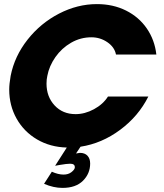

<svg xmlns="http://www.w3.org/2000/svg" viewBox="-20 -710 798 937"><path d="M290 142Q313 142 328 130.5Q343 119 345 109V105Q345 89 322 89Q306 89 271 95L249 99L306 10Q225 8 161 -29.5Q97 -67 61 -131Q25 -195 25 -273Q25 -300 32 -340Q51 -436 114.5 -516.5Q178 -597 268 -643.5Q358 -690 453 -690Q532 -690 595 -658.5Q658 -627 696.5 -571Q735 -515 743 -444H546Q539 -480 504 -504Q469 -528 426 -528Q373 -528 327 -501.5Q281 -475 250.5 -431.5Q220 -388 211 -340Q207 -323 207 -302Q207 -238 246.5 -195.5Q286 -153 349 -153Q394 -153 438.5 -177Q483 -201 507 -239H704Q656 -143 566.5 -76.5Q477 -10 373 6L351 39L370 36Q394 36 407 50Q420 64 420 88Q420 137 385 172Q350 207 285 207Q241 207 195 187L233 128Q264 142 290 142Z"/></svg>

Font: Teachers ExtraBold
Style: Italic
Weight: 800
Designer: Alfredo Marco Pradil & Chank Diesel
Version: Version 0.009